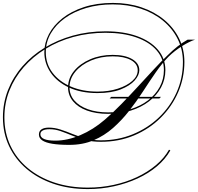

<svg xmlns="http://www.w3.org/2000/svg" viewBox="-131 -947 1353 1312"><path d="M618 -274 629 -285H969L958 -274ZM639 -572Q722 -572 771.5 -543.5Q821 -515 821 -467Q821 -433 789 -397Q757 -361 693.5 -336Q630 -311 535 -311Q422 -311 340.5 -349Q259 -387 215.5 -450.5Q172 -514 172 -590Q172 -654 203.5 -714Q235 -774 295.5 -822Q356 -870 443 -898.5Q530 -927 641 -927Q746 -927 835 -897Q924 -867 990 -812.5Q1056 -758 1092.5 -684.5Q1129 -611 1129 -524Q1129 -415 1086.5 -317Q1044 -219 967 -142.5Q890 -66 786 -22Q682 22 558 22Q498 22 450 9Q402 -4 361 -21Q320 -38 283 -51Q246 -64 207 -64Q178 -64 161.5 -55.5Q145 -47 145 -30Q145 14 247 14Q330 14 418 -23.5Q506 -61 585 -129Q641 -177 698.5 -236Q756 -295 812.5 -356.5Q869 -418 920 -473Q971 -528 1013 -568Q1048 -603 1082.5 -630Q1117 -657 1151 -676H1202Q1164 -664 1113 -632Q1062 -600 1021 -560Q976 -514 933 -452Q890 -390 846 -322Q802 -254 751.5 -189.5Q701 -125 641.5 -72.5Q582 -20 508.5 11.5Q435 43 343 43Q273 43 227 35.5Q181 28 158 12.5Q135 -3 135 -28Q135 -51 152.5 -63Q170 -75 203 -75Q242 -75 282 -62Q322 -49 364.5 -31.5Q407 -14 455 -1Q503 12 558 12Q675 12 776.5 -29.5Q878 -71 955 -144.5Q1032 -218 1075.5 -315Q1119 -412 1119 -524Q1119 -609 1083 -681Q1047 -753 982.5 -806Q918 -859 830.5 -888Q743 -917 639 -917Q542 -917 458.5 -892.5Q375 -868 313 -823.5Q251 -779 216.5 -719.5Q182 -660 182 -590Q182 -511 227.5 -450.5Q273 -390 353 -355.5Q433 -321 536 -321Q612 -321 674 -341Q736 -361 773 -394Q810 -427 810 -467Q810 -511 763.5 -536.5Q717 -562 639 -562Q558 -562 491 -533.5Q424 -505 384 -457Q344 -409 344 -350Q344 -299 377 -260.5Q410 -222 469.5 -200.5Q529 -179 608 -179Q690 -179 759.5 -200.5Q829 -222 880.5 -261Q932 -300 960.5 -353Q989 -406 989 -468Q989 -545 939.5 -602.5Q890 -660 800 -691.5Q710 -723 590 -723Q474 -723 370 -694.5Q266 -666 180 -613Q94 -560 31 -488Q-32 -416 -66.5 -329Q-101 -242 -101 -145Q-101 -39 -59.5 49Q-18 137 58.5 201Q135 265 239.5 300Q344 335 469 335Q560 335 645.5 316.5Q731 298 804.5 263.5Q878 229 934.5 181.5Q991 134 1024 76L1033 81Q999 141 941.5 189.5Q884 238 809 272.5Q734 307 647.5 326Q561 345 469 345Q341 345 235 309Q129 273 51.5 207.5Q-26 142 -68.5 52.5Q-111 -37 -111 -145Q-111 -244 -76 -332.5Q-41 -421 22.5 -494Q86 -567 173.5 -620.5Q261 -674 366.5 -703.5Q472 -733 590 -733Q714 -733 805.5 -700Q897 -667 948 -607.5Q999 -548 999 -468Q999 -404 969.5 -349.5Q940 -295 887.5 -254.5Q835 -214 763.5 -191.5Q692 -169 608 -169Q525 -169 463.5 -191.5Q402 -214 368 -255Q334 -296 334 -350Q334 -412 375 -462Q416 -512 485.5 -542Q555 -572 639 -572Z"/></svg>

Font: Ballet
Style: Regular
Weight: 400
Designer: Maximiliano R. Sproviero
Foundry: Omnibus-Type
Version: Version 1.100